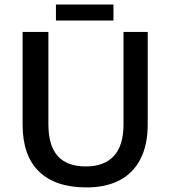

<svg xmlns="http://www.w3.org/2000/svg" viewBox="-20 -807 746 841"><path d="M359 14Q223 14 151 -55.5Q79 -125 79 -262V-667H192V-263Q192 -169 233 -123.5Q274 -78 356 -78Q436 -78 478.5 -123.5Q521 -169 521 -263V-667H627V-262Q627 -171 594.5 -109Q562 -47 502 -16.5Q442 14 359 14ZM225 -717V-787H477V-717Z"/></svg>

Font: Maven Pro Medium
Style: Regular
Weight: 500
Designer: Joe Prince
Foundry: Joe Prince
Version: Version 2.103